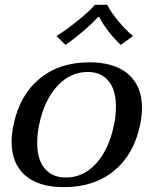

<svg xmlns="http://www.w3.org/2000/svg" viewBox="-20 -765 612 795"><path d="M214 -616Q250 -638 299.5 -677.5Q349 -717 373 -745H424Q438 -716 471 -676.5Q504 -637 531 -616L480 -579Q455 -602 429 -635.5Q403 -669 391 -695H386Q364 -670 325 -636.5Q286 -603 251 -579ZM28 -178Q28 -208 36 -248Q61 -370 143 -438.5Q225 -507 350 -507Q455 -507 511.5 -457.5Q568 -408 568 -318Q568 -288 560 -248Q535 -126 452.5 -58Q370 10 245 10Q140 10 84 -39Q28 -88 28 -178ZM452 -248Q460 -285 460 -324Q460 -392 429.5 -429.5Q399 -467 343 -467Q271 -467 217 -408.5Q163 -350 142 -248Q134 -212 134 -173Q134 -105 165 -67.5Q196 -30 253 -30Q325 -30 378 -88Q431 -146 452 -248Z"/></svg>

Font: Trirong Medium
Style: Italic
Weight: 500
Italic angle: -12°
Designer: Katatrad Team
Foundry: CadsonDemak
Version: Version 1.001